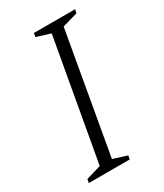

<svg xmlns="http://www.w3.org/2000/svg" viewBox="-148 -622 583 683"><g transform="rotate(-30 143.5 -280.0)"><path d="M10 0 13 -15 74 -33 162 -527 105 -545 108 -560H277L274 -545L211 -527L124 -33L181 -15L178 0Z"/></g></svg>

Font: Spectral SC ExtraLight
Style: Italic
Weight: 275
Italic angle: -10°
Designer: Jean-Baptiste Levee
Foundry: Production Type
Version: Version 2.001